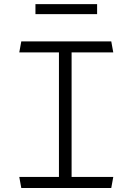

<svg xmlns="http://www.w3.org/2000/svg" viewBox="-20 -936 660 956"><path d="M273.5 0V-730H336.5V0ZM534 -730 544 -675H76L86 -730ZM76 -55H544L534 0H86ZM463.5 -865.5H156.5V-915.5H463.5Z"/></svg>

Font: Monaspace Argon Var
Style: Regular
Weight: 400
Designer: Riley Cran and the Lettermatic Team
Version: Version 1.000 (Monaspace Argon Var)